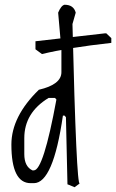

<svg xmlns="http://www.w3.org/2000/svg" viewBox="-20 -765 487 806"><path d="M251 -745.1Q289.1 -745.1 297.9 -711.9L284.2 -664.1Q300.8 21 314.9 4.9L293 21Q265.1 8.8 263.2 8.8L256.8 -272.9L251 -279.8H244.1Q203.1 3.9 122.1 3.9H108.9Q27.8 3.9 27.8 -158.2Q27.8 -275.9 143.1 -388.2Q237.8 -410.2 237.8 -461.9V-556.2L224.1 -711.9Q236.8 -742.2 251 -745.1ZM82 -185.1V-118.2Q82 -65.9 116.2 -49.8H122.1Q162.1 -49.8 216.8 -347.2L210.9 -354H184.1Q82 -292 82 -185.1ZM419.9 -625H426.3L447.3 -605V-585Q266.1 -564.9 156.2 -538.1L128.9 -558.1V-591.8Z"/></svg>

Font: Loved by the King
Style: Regular
Weight: 400
Designer: Kimberly Geswein
Foundry: Kimberly Geswein
Version: Version 1.002 2006